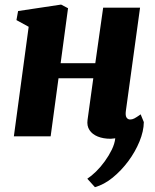

<svg xmlns="http://www.w3.org/2000/svg" viewBox="-20 -580 660 817"><path d="M515.5 -107.5Q513 -88 518.5 -79.8Q524 -71.5 534 -71.5Q542.5 -71.5 551.5 -76Q560.5 -80.5 578.5 -93.5L592 -60.5Q591.5 -21.5 573.5 22.2Q555.5 66 525.8 106Q496 146 459.5 175.8Q423 205.5 384 216.5L351.5 180.5Q369 169 388.8 149.8Q408.5 130.5 426 106.2Q443.5 82 455.8 56.8Q468 31.5 470.5 8.5Q467 8.5 461.2 9.5Q455.5 10.5 451 10.5Q419.5 10.5 396 1Q372.5 -8.5 360.8 -26.5Q349 -44.5 352.5 -69.5L377 -247H229L195.5 0H39L102 -466L50 -494.5L57 -533L240 -560.5L269.5 -545L238 -311H385.5L419 -547.5H576Z"/></svg>

Font: Merriweather 36pt Black
Style: Italic
Weight: 900
Italic angle: -7.8°
Version: Version 2.101